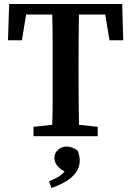

<svg xmlns="http://www.w3.org/2000/svg" viewBox="-20 -683 658 963"><path d="M20 -481 26 -663H593L598 -481H529L508 -610H376Q375 -547 374.5 -482.5Q374 -418 374 -353V-310Q374 -247 374.5 -183.5Q375 -120 376 -57L470 -47V0H148V-47L242 -57Q244 -119 244 -182.5Q244 -246 244 -310V-353Q244 -417 244 -481.5Q244 -546 242 -610H111L90 -481ZM380 122Q380 156 360.5 182.5Q341 209 308.5 228Q276 247 238 260L226 226Q252 216 270.5 205Q289 194 304 177Q282 166 267.5 148.5Q253 131 253 109Q253 84 271.5 68Q290 52 315 52Q342 52 370 73Q380 102 380 122Z"/></svg>

Font: Source Serif Pro SemiBold
Style: Regular
Weight: 600
Designer: Frank Grießhammer
Foundry: Adobe Systems Incorporated
Version: Version 3.001;hotconv 1.0.111;makeotfexe 2.5.65597